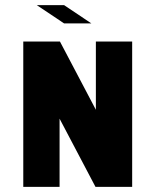

<svg xmlns="http://www.w3.org/2000/svg" viewBox="-20 -729 606 749"><path d="M336.4 -637.7H230L123.5 -709H230ZM354 -566.9H495.6V0H352.5L212.4 -266.1V0H70.8V-566.9H213.9L354 -300.8Z"/></svg>

Font: Blazma
Style: Regular
Weight: 400
Designer: GGBotNet
Version: 1.00